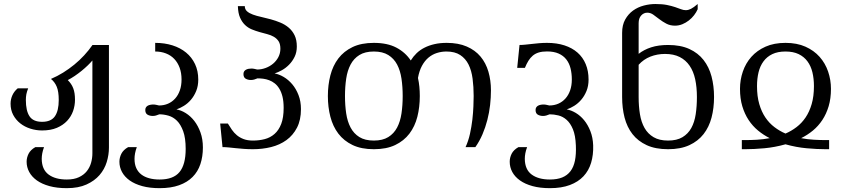

<svg xmlns="http://www.w3.org/2000/svg" viewBox="-20 -747 4313 975"><path d="M533.2 2.4Q533.2 39.1 522 75.9Q510.7 112.8 485.4 142.1Q460 171.4 419.2 189.9Q378.4 208.5 319.3 208.5Q269 208.5 231 198Q192.9 187.5 167.2 169.2Q141.6 150.9 128.4 126.5Q115.2 102.1 115.2 74.2Q115.2 53.7 125 33.9Q134.8 14.2 159.7 0H203.6Q197.3 17.1 194.6 31.7Q191.9 46.4 191.9 59.6Q192.4 113.8 226.6 139.2Q260.7 164.6 319.3 164.6Q356 164.6 380.9 152.8Q405.8 141.1 420.9 122.1Q436 103 442.6 79.3Q449.2 55.7 449.2 31.2V-439.9Q439.5 -428.2 425.3 -414.6Q411.1 -400.9 394.3 -387.2Q377.4 -373.5 359.4 -361.3Q341.3 -349.1 324.2 -340.3Q333.5 -331.1 340.3 -321Q347.2 -311 351.8 -299.1Q356.4 -287.1 358.6 -272.7Q360.8 -258.3 360.8 -240.2Q360.8 -210.9 351.1 -183.1Q341.3 -155.3 320.8 -133.3Q300.3 -111.3 268.8 -97.9Q237.3 -84.5 193.8 -84.5Q163.1 -84.5 134 -93.8Q105 -103 82.8 -120.6Q60.5 -138.2 47.1 -163.3Q33.7 -188.5 33.7 -220.2Q33.7 -242.7 42.7 -262.9Q51.8 -283.2 69.8 -298.3H123Q116.2 -281.2 113.8 -268.1Q111.3 -254.9 111.3 -239.3Q111.3 -184.6 129.9 -156.5Q148.4 -128.4 193.8 -128.4Q239.3 -128.4 258.8 -156.5Q278.3 -184.6 278.3 -239.3Q278.3 -281.7 268.3 -306.2Q258.3 -330.6 238.8 -346.2Q271 -359.9 300.8 -378.4Q330.6 -397 357.4 -418.9Q384.3 -440.9 407.5 -466.1Q430.7 -491.2 449.7 -518.6H533.2Z M901.9 -343.3Q901.9 -377 892.1 -403.3Q882.3 -429.7 864.7 -448Q847.2 -466.3 822.5 -475.8Q797.9 -485.4 768.1 -485.4V-529.3Q815.9 -529.3 856 -516.6Q896 -503.9 925 -480Q954.1 -456.1 970.5 -421.4Q986.8 -386.7 986.8 -342.8Q986.8 -310.5 976.3 -284.9Q965.8 -259.3 949.7 -240.5Q933.6 -221.7 913.8 -209.5Q894 -197.3 876 -191.4Q899.4 -187.5 923.3 -172.6Q947.3 -157.7 966.6 -133.1Q985.8 -108.4 998 -74.5Q1010.3 -40.5 1010.3 2Q1010.3 48.3 997.6 86.4Q984.9 124.5 958 151.6Q931.2 178.7 889.6 193.6Q848.1 208.5 790.5 208.5Q740.2 208.5 702.1 198Q664.1 187.5 638.4 169.2Q612.8 150.9 599.6 126.5Q586.4 102.1 586.4 74.2Q586.4 53.7 596.2 33.9Q606 14.2 630.9 0H674.8Q668.5 17.1 665.8 31.7Q663.1 46.4 663.1 59.6Q663.1 86.9 672.1 106.7Q681.2 126.5 697.8 139.2Q714.4 151.9 737.8 158.2Q761.2 164.6 790.5 164.6Q860.4 164.6 891.6 126.7Q922.9 88.9 922.9 9.3Q922.9 -45.9 910.4 -80.3Q897.9 -114.7 878.7 -133.8Q859.4 -152.8 835.4 -159.7Q811.5 -166.5 789.1 -166.5Q780.3 -162.6 772 -160.4Q763.7 -158.2 755.9 -158.2Q740.2 -158.2 729 -164.8Q717.8 -171.4 717.8 -188.5Q717.8 -196.3 721.2 -201.7Q724.6 -207 730.2 -210.2Q735.8 -213.4 743.2 -214.8Q750.5 -216.3 758.3 -216.3Q766.1 -216.3 773.4 -214.6Q780.8 -212.9 787.6 -211.4Q812.5 -211.4 833.3 -220.5Q854 -229.5 869.4 -246.6Q884.8 -263.7 893.3 -288.1Q901.9 -312.5 901.9 -343.3Z M1264.6 -33.2Q1295.9 -33.2 1324.2 -40.5Q1352.5 -47.9 1374 -66.7Q1395.5 -85.4 1408 -117.7Q1420.4 -149.9 1420.4 -199.2Q1420.4 -231.9 1414.6 -255.9Q1408.7 -279.8 1398.4 -296.6Q1388.2 -313.5 1375 -323.7Q1361.8 -334 1346.9 -339.6Q1332 -345.2 1316.9 -347.2Q1301.8 -349.1 1287.6 -349.1Q1278.8 -345.2 1270.5 -343Q1262.2 -340.8 1254.4 -340.8Q1238.8 -340.8 1227.5 -347.4Q1216.3 -354 1216.3 -371.1Q1216.3 -378.9 1219.7 -384.3Q1223.1 -389.6 1228.8 -392.8Q1234.4 -396 1241.7 -397.5Q1249 -398.9 1256.8 -398.9Q1264.6 -398.9 1272 -397.2Q1279.3 -395.5 1286.1 -394Q1308.1 -394 1329.1 -401.9Q1350.1 -409.7 1366.7 -423.6Q1383.3 -437.5 1393.6 -457Q1403.8 -476.6 1403.8 -499.5Q1403.8 -523.4 1394.8 -537.4Q1385.7 -551.3 1370.8 -560.1Q1356 -568.8 1336.9 -573.7Q1317.9 -578.6 1298.1 -584.2Q1278.3 -589.8 1259 -597.7Q1239.7 -605.5 1224.4 -620.1Q1209 -634.8 1199 -657.5Q1189 -680.2 1188 -715.8H1223.1Q1223.1 -699.7 1234.4 -689.7Q1245.6 -679.7 1264.4 -672.9Q1283.2 -666 1306.9 -660.9Q1330.6 -655.8 1355.2 -648.9Q1379.9 -642.1 1403.6 -632.3Q1427.2 -622.6 1446 -606.7Q1464.8 -590.8 1476.1 -567.6Q1487.3 -544.4 1487.3 -510.7Q1487.3 -481.4 1476.1 -458.5Q1464.8 -435.5 1448 -418.5Q1431.2 -401.4 1411.4 -390.4Q1391.6 -379.4 1374.5 -374Q1397 -370.1 1420.7 -356.2Q1444.3 -342.3 1463.9 -319.3Q1483.4 -296.4 1495.8 -264.4Q1508.3 -232.4 1508.3 -192.9Q1508.3 -137.7 1488.3 -98.9Q1468.3 -60.1 1434.6 -35.6Q1400.9 -11.2 1356.9 -0.2Q1313 10.7 1264.6 10.7Q1239.3 10.7 1217.5 9Q1195.8 7.3 1177 5.4Q1158.2 3.4 1141.6 1.7Q1125 0 1109.9 0L1098.1 -119.6H1137.2Q1147 -103.5 1157.7 -87.9Q1168.5 -72.3 1182.9 -60.3Q1197.3 -48.3 1217 -40.8Q1236.8 -33.2 1264.6 -33.2Z M2111.8 -259.3Q2111.8 -203.1 2099.4 -154.1Q2086.9 -105 2059.1 -68.4Q2031.2 -31.7 1986.8 -10.5Q1942.4 10.7 1878.4 10.7Q1814.9 10.7 1770.5 -10.5Q1726.1 -31.7 1698.2 -68.4Q1670.4 -105 1657.7 -154.1Q1645 -203.1 1645 -259.3Q1645 -315.4 1657.7 -364.5Q1670.4 -413.6 1698.2 -450.2Q1726.1 -486.8 1770.5 -508.1Q1814.9 -529.3 1878.4 -529.3Q1946.8 -529.3 1992.4 -505.4Q2038.1 -481.4 2065.9 -439.9Q2078.6 -460.4 2095.9 -477.1Q2113.3 -493.7 2136 -505.1Q2158.7 -516.6 2186.5 -522.9Q2214.4 -529.3 2248.5 -529.3Q2307.6 -529.3 2350.3 -510.7Q2393.1 -492.2 2420.2 -459.7Q2447.3 -427.2 2460.2 -383.1Q2473.1 -338.9 2473.1 -288.1Q2473.1 -252 2468.8 -213.6Q2464.4 -175.3 2454.8 -137.9Q2445.3 -100.6 2430.2 -65.2Q2415 -29.8 2394 0H2344.2Q2358.4 -30.8 2366.5 -67.1Q2374.5 -103.5 2378.7 -139.4Q2382.8 -175.3 2384 -207Q2385.3 -238.8 2385.3 -259.3Q2385.3 -306.2 2379.9 -347.4Q2374.5 -388.7 2359.4 -419.2Q2344.2 -449.7 2317.1 -467.5Q2290 -485.4 2247.1 -485.4Q2222.2 -485.4 2198.7 -478Q2175.3 -470.7 2156 -454.6Q2136.7 -438.5 2122.8 -412.8Q2108.9 -387.2 2102.5 -351.1Q2107.4 -329.1 2109.6 -306.4Q2111.8 -283.7 2111.8 -259.3ZM2024.9 -259.3Q2024.9 -306.2 2018.8 -347.4Q2012.7 -388.7 1996.6 -419.2Q1980.5 -449.7 1951.9 -467.5Q1923.3 -485.4 1878.4 -485.4Q1833.5 -485.4 1804.9 -467.5Q1776.4 -449.7 1760.3 -419.2Q1744.1 -388.7 1738 -347.4Q1731.9 -306.2 1731.9 -259.3Q1731.9 -212.4 1738 -171.1Q1744.1 -129.9 1760.3 -99.4Q1776.4 -68.8 1804.9 -51Q1833.5 -33.2 1878.4 -33.2Q1923.3 -33.2 1951.9 -51Q1980.5 -68.8 1996.6 -99.4Q2012.7 -129.9 2018.8 -171.1Q2024.9 -212.4 2024.9 -259.3Z M2992.2 -8.8Q2993.7 39.6 2981.7 79.6Q2969.7 119.6 2942.9 148.2Q2916 176.8 2873.8 192.6Q2831.5 208.5 2772.5 208.5Q2722.2 208.5 2684.1 198Q2646 187.5 2620.4 169.2Q2594.7 150.9 2581.5 126.5Q2568.4 102.1 2568.4 74.2Q2568.4 53.7 2578.1 33.9Q2587.9 14.2 2612.8 0H2656.7Q2650.4 17.1 2647.7 31.7Q2645 46.4 2645 59.6Q2645.5 113.8 2679.7 139.2Q2713.9 164.6 2772.5 164.6Q2809.1 164.6 2835 154.1Q2860.8 143.6 2877 122.3Q2893.1 101.1 2899.7 68.6Q2906.2 36.1 2904.3 -8.3Q2902.3 -59.6 2889.4 -90.6Q2876.5 -121.6 2857.4 -138.4Q2838.4 -155.3 2815.4 -160.9Q2792.5 -166.5 2771 -166.5Q2762.2 -162.6 2753.9 -160.4Q2745.6 -158.2 2737.8 -158.2Q2722.2 -158.2 2710.9 -164.8Q2699.7 -171.4 2699.7 -188.5Q2699.7 -196.3 2703.1 -201.7Q2706.5 -207 2712.2 -210.2Q2717.8 -213.4 2725.1 -214.8Q2732.4 -216.3 2740.2 -216.3Q2748 -216.3 2755.4 -214.6Q2762.7 -212.9 2769.5 -211.4Q2794.4 -211.4 2815.2 -220.5Q2835.9 -229.5 2851.3 -246.6Q2866.7 -263.7 2875.2 -288.1Q2883.8 -312.5 2883.8 -343.3Q2883.8 -374 2877.2 -400.1Q2870.6 -426.3 2855.7 -445.3Q2840.8 -464.4 2816.7 -475.1Q2792.5 -485.8 2757.8 -485.8Q2733.4 -485.8 2715.8 -480.5Q2698.2 -475.1 2685.5 -464.4Q2672.9 -453.6 2663.3 -438.2Q2653.8 -422.9 2645.5 -402.3H2606.4L2618.2 -518.6Q2632.3 -518.6 2647.9 -520.3Q2663.6 -522 2681.2 -523.9Q2698.7 -525.9 2717.8 -527.6Q2736.8 -529.3 2757.8 -529.3Q2807.1 -529.3 2846.2 -516.6Q2885.3 -503.9 2912.6 -480Q2939.9 -456.1 2954.3 -421.4Q2968.8 -386.7 2968.8 -342.8Q2968.8 -310.5 2958.3 -284.9Q2947.8 -259.3 2931.6 -240.5Q2915.5 -221.7 2895.8 -209.5Q2876 -197.3 2857.9 -191.4Q2880.4 -187.5 2903.8 -173.6Q2927.2 -159.7 2946.3 -136.5Q2965.3 -113.3 2978 -81.1Q2990.7 -48.8 2992.2 -8.8Z M3139.2 -580.1Q3139.2 -620.1 3154.8 -647.9Q3170.4 -675.8 3194.8 -693.4Q3219.2 -710.9 3249.3 -718.8Q3279.3 -726.6 3308.1 -726.6Q3343.3 -726.6 3367.2 -721.7Q3391.1 -716.8 3408.4 -710.9Q3425.8 -705.1 3438.2 -700.2Q3450.7 -695.3 3462.9 -695.3Q3475.1 -695.3 3488.8 -702.1Q3502.4 -709 3522.9 -726.6V-700.2Q3516.1 -684.6 3504.6 -669.7Q3493.2 -654.8 3478 -643.1Q3462.9 -631.3 3445.1 -624Q3427.2 -616.7 3407.7 -616.7Q3382.8 -616.7 3363.5 -627Q3344.2 -637.2 3328.1 -649.7Q3312 -662.1 3297.6 -672.4Q3283.2 -682.6 3267.1 -682.6Q3249 -682.6 3236.1 -668.5Q3223.1 -654.3 3223.1 -629.4V-473.6Q3250.5 -495.1 3287.1 -506.8Q3323.7 -518.6 3372.6 -518.6Q3436 -518.6 3480.5 -498.3Q3524.9 -478 3552.7 -442.4Q3580.6 -406.7 3593.3 -358.6Q3606 -310.5 3606 -254.4Q3606 -198.2 3593.3 -149.9Q3580.6 -101.6 3552.7 -65.9Q3524.9 -30.3 3480.5 -9.8Q3436 10.7 3372.6 10.7Q3308.6 10.7 3264.2 -9.8Q3219.7 -30.3 3191.9 -65.9Q3164.1 -101.6 3151.6 -149.9Q3139.2 -198.2 3139.2 -254.4ZM3519 -254.4Q3519 -303.7 3510.3 -344.2Q3501.5 -384.8 3481.9 -413.3Q3462.4 -441.9 3431.6 -457.5Q3400.9 -473.1 3356.9 -473.1Q3317.4 -473.1 3282.7 -459.5Q3248 -445.8 3223.1 -418V-254.4Q3223.1 -207.5 3229.7 -167Q3236.3 -126.5 3253.2 -96.9Q3270 -67.4 3299.1 -50.3Q3328.1 -33.2 3372.6 -33.2Q3417 -33.2 3445.6 -50.3Q3474.1 -67.4 3490.5 -96.9Q3506.8 -126.5 3512.9 -167Q3519 -207.5 3519 -254.4Z M3765.1 -35.6Q3792 -35.6 3823.5 -37.4Q3855 -39.1 3888.7 -45.4Q3856.9 -61.5 3829.3 -84.2Q3801.8 -106.9 3781.5 -137.7Q3761.2 -168.5 3749.5 -207.5Q3737.8 -246.6 3737.8 -295.9Q3737.8 -341.3 3752.2 -383.5Q3766.6 -425.8 3795.4 -458.3Q3824.2 -490.7 3867.4 -510Q3910.6 -529.3 3968.8 -529.3Q4026.9 -529.3 4070.1 -510Q4113.3 -490.7 4142.1 -458.3Q4170.9 -425.8 4185.3 -383.5Q4199.7 -341.3 4199.7 -295.9Q4199.7 -246.6 4188 -207.5Q4176.3 -168.5 4156 -137.7Q4135.7 -106.9 4108.2 -84.2Q4080.6 -61.5 4048.3 -45.4Q4082 -39.1 4113.8 -37.4Q4145.5 -35.6 4172.4 -35.6H4190.4V10.7H4172.4Q4129.4 10.7 4076.2 5.9Q4022.9 1 3968.8 -14.2Q3914.6 1 3861.3 5.9Q3808.1 10.7 3765.1 10.7H3747.1V-35.6ZM3968.8 -485.4Q3929.2 -485.4 3901.9 -472.2Q3874.5 -459 3857.2 -435.5Q3839.8 -412.1 3832 -379.9Q3824.2 -347.7 3824.2 -309.6Q3824.2 -257.8 3835.7 -218.5Q3847.2 -179.2 3866.7 -150.4Q3886.2 -121.6 3912.6 -101.6Q3939 -81.5 3968.8 -68.8Q3998.5 -81.5 4024.9 -101.6Q4051.3 -121.6 4070.8 -150.4Q4090.3 -179.2 4101.8 -218.5Q4113.3 -257.8 4113.3 -309.6Q4113.3 -347.7 4105.5 -379.9Q4097.7 -412.1 4080.3 -435.5Q4063 -459 4035.6 -472.2Q4008.3 -485.4 3968.8 -485.4Z"/></svg>

Font: Arian AMU Serif
Style: Regular
Weight: 400
Designer: Ruben Hakobyan (Tarumian)
Foundry: Ruben Hakobyan (Tarumian)
Version: Version 1.002